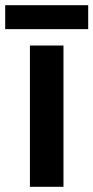

<svg xmlns="http://www.w3.org/2000/svg" viewBox="-35 -718 359 738"><path d="M304 -698H-15V-606H304ZM209 0V-543H80V0Z"/></svg>

Font: Noto Kufi Arabic SemiBold
Style: Regular
Weight: 600
Designer: Monotype Design Team, David Williams, Khaled Hosny
Foundry: Google LLC
Version: Version 2.109